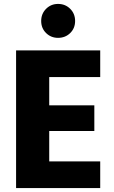

<svg xmlns="http://www.w3.org/2000/svg" viewBox="-20 -959 580 979"><path d="M491 -566H231V-422H461V-291H231V-136H491V0H62V-702H491ZM276 -766Q240 -766 215 -790.5Q190 -815 190 -852Q190 -889 215 -914Q240 -939 276 -939Q313 -939 338 -914Q363 -889 363 -852Q363 -815 338 -790.5Q313 -766 276 -766Z"/></svg>

Font: Parkinsans
Style: Bold
Weight: 700
Designer: Red Stone, Indian Type Foundry
Foundry: Indian Type Foundry
Version: Version 1.000